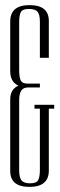

<svg xmlns="http://www.w3.org/2000/svg" viewBox="-20 -726 236 751"><path d="M171 -59Q171 5 95.5 5Q20 5 20 -57V-337Q20 -377 52 -391Q20 -405 20 -448V-642Q20 -706 95.5 -706Q171 -706 171 -644V-500H136V-641Q136 -670 126.5 -680.5Q117 -691 93 -691Q69 -691 62 -679.5Q55 -668 55 -638V-452Q55 -424 61 -411.5Q67 -399 87 -399H136V-384H91Q71 -384 63 -371.5Q55 -359 55 -333V-60Q55 -31 64.5 -20Q74 -9 98 -9Q122 -9 129 -21Q136 -33 136 -62V-301H115V-316H192V-301H171Z"/></svg>

Font: Dorsa
Style: Regular
Weight: 400
Version: Version 1.002